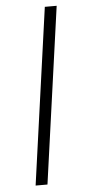

<svg xmlns="http://www.w3.org/2000/svg" viewBox="-54 -776 356 807"><g transform="rotate(-5 124.5 -372.5)"><path d="M63 0H113L217 -745H167Z"/></g></svg>

Font: Mluvka ExtraLight
Style: Italic
Weight: 200
Italic angle: -8°
Designer: Modified by Jiří Krblich, Original typeface by Gumpita Rahayu
Foundry: Gumpita Rahayu & Jiří Krblich
Version: Version 2.000;Glyphs 3.1.1 (3134)